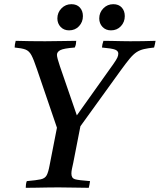

<svg xmlns="http://www.w3.org/2000/svg" viewBox="-20 -896 763 917"><path d="M252 -286 156 -567Q141 -612 130 -632.5Q119 -653 101.5 -659.5Q84 -666 50 -669Q50 -683 55 -701Q91 -700 125 -699.5Q159 -699 196 -699Q234 -699 275 -700Q316 -701 344 -701Q344 -694 342.5 -685.5Q341 -677 337 -669Q284 -665 268 -656.5Q252 -648 252 -634Q252 -621 266 -580L347 -345L522 -591Q536 -611 540.5 -621Q545 -631 545 -640Q545 -653 529.5 -659Q514 -665 467 -669Q468 -684 474 -701Q491 -701 514.5 -700.5Q538 -700 562 -699.5Q586 -699 602 -699Q634 -699 663 -699.5Q692 -700 723 -701Q722 -694 720 -685.5Q718 -677 716 -669Q687 -666 667.5 -661.5Q648 -657 632.5 -647Q617 -637 599.5 -616Q582 -595 556 -559L364 -293L330 -119Q326 -101 323.5 -89Q321 -77 321 -67Q321 -45 338 -40Q355 -35 410 -31Q409 -24 407.5 -15Q406 -6 404 1Q375 1 334.5 0Q294 -1 259 -1Q235 -1 205.5 -0.5Q176 0 149 0.5Q122 1 103 1Q103 -6 104 -15Q105 -24 108 -31Q154 -35 174.5 -39.5Q195 -44 203 -59Q211 -74 217 -107ZM310 -751Q285 -751 269.5 -767.5Q254 -784 254 -808Q254 -836 273.5 -856Q293 -876 321 -876Q347 -876 361.5 -860Q376 -844 376 -819Q376 -791 357.5 -771Q339 -751 310 -751ZM510 -751Q485 -751 469.5 -767.5Q454 -784 454 -808Q454 -836 473.5 -856Q493 -876 521 -876Q547 -876 561.5 -860Q576 -844 576 -819Q576 -791 557.5 -771Q539 -751 510 -751Z"/></svg>

Font: Tiro Devanagari Sanskrit
Style: Italic
Weight: 400
Italic angle: -11°
Designer: Devanagari: John Hudson & Fiona Ross, assisted by Paul Hanslow. Latin: John Hudson with Paul Hanslow, assisted by Kaja S
Foundry: Tiro Typeworks Ltd.
Version: Version 1.52